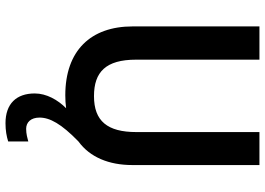

<svg xmlns="http://www.w3.org/2000/svg" viewBox="-156 -598 987 716"><g transform="rotate(90 338.0 -240.5)"><path d="M419 106C419 68 442 25 508 -39C567 -82 596 -153 596 -240V-714H473V-255C473 -147 432 -97 339 -97C249 -97 203 -141 203 -254V-714H79V-241C79 -85 169 10 336 10C352 10 369 9 384 7C353 38 329 80 329 124C329 192 367 233 440 233C467 233 489 229 508 223V148C497 151 480 156 461 156C437 156 419 139 419 106Z"/></g></svg>

Font: Noto Sans Gurmukhi SemiCondensed SemiBold
Style: Regular
Weight: 600
Width: 4
Designer: Jelle Bosma - Monotype Design Team
Foundry: Monotype Imaging Inc.
Version: Version 2.004